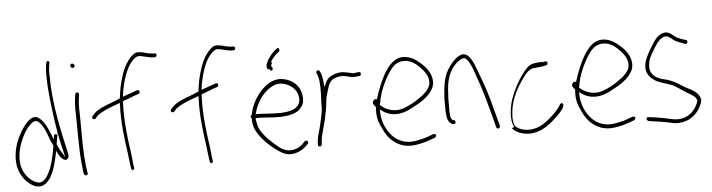

<svg xmlns="http://www.w3.org/2000/svg" viewBox="-49 -968 4738 1277"><g transform="rotate(-5 2320.0 -330.0)"><path d="M29 -134C22 -64 41 -11 72 28C99 62 144 97 190 83C253 60 280 -38 298 -129C298 -129 301 -140 301 -140C301 -140 306 -129 306 -129C315 -107 339 -73 360 -75C375 -77 383 -93 378 -114C343 -272 300 -452 300 -644C299 -667 300 -685 302 -699L306 -722C308 -732 305 -738 299 -740C293 -742 287 -738 286 -727L282 -705C280 -688 278 -668 279 -643C279 -620 280 -593 282 -561C290 -461 304 -353 320 -260L325 -235C333 -197 340 -160 349 -126L357 -93L340 -121C335 -129 330 -137 325 -146L324 -147C319 -160 312 -171 307 -182L318 -250C316 -249 313 -247 313 -246C311 -249 308 -250 306 -251C296 -253 295 -245 293 -231L290 -217L286 -230C267 -280 245 -334 211 -362C164 -406 113 -339 83 -290C57 -247 35 -195 29 -134ZM59 -53C45 -107 57 -166 73 -210C89 -254 114 -302 145 -329C160 -346 180 -358 201 -341C220 -325 240 -289 250 -261L267 -215C272 -202 280 -188 285 -177V-175C274 -106 256 -27 227 18V19C206 50 182 73 142 52C105 35 70 -8 59 -53ZM145 -329C145 -329 145 -328 145 -328C145 -328 145 -329 145 -329ZM318 -250C320 -251 321 -252 321 -252V-253C321 -255 320 -258 320 -260Z M443 -695C443 -687 451 -680 459 -680C467 -680 472 -685 472 -693C472 -701 464 -709 456 -709C448 -709 443 -704 443 -695ZM452 -373C452 -350 453 -326 453 -299C453 -272 453 -246 454 -216L456 -126C457 -86 464 -12 468 19L471 30C476 45 500 42 496 24L494 14C493 7 490 -11 487 -39C479 -121 479 -213 479 -299C479 -325 478 -350 478 -374C476 -412 477 -450 482 -481L485 -500C486 -503 484 -507 482 -510C473 -521 462 -512 459 -504L457 -484C452 -452 450 -413 452 -373ZM478 -371Z M558 -339C558 -333 563 -328 571 -328C575 -328 578 -329 580 -331L593 -346C601 -355 615 -364 633 -373C669 -393 713 -406 750 -421V-414C744 -293 760 -178 774 -79C778 -51 781 -13 785 10L787 22C792 39 810 31 807 15L805 3C803 -4 802 -18 801 -33C795 -98 784 -150 778 -221C772 -277 768 -350 771 -416C771 -420 772 -427 773 -431L775 -432C805 -441 841 -457 856 -462L880 -470C893 -475 887 -499 873 -495L850 -487C835 -482 804 -471 774 -460C776 -477 778 -492 781 -508C799 -592 826 -675 881 -713C888 -717 894 -720 900 -720C908 -720 916 -719 925 -717C944 -712 973 -705 994 -703H1008C1015 -703 1021 -709 1021 -716C1021 -724 1016 -729 1008 -729H994C986 -730 977 -731 966 -733C945 -738 922 -746 900 -746C891 -746 881 -744 871 -737C831 -708 801 -656 783 -596C769 -555 759 -507 753 -453L752 -450C732 -442 713 -434 695 -427C650 -411 601 -392 575 -364L562 -350C560 -347 558 -343 558 -339ZM994 -703Z M1083 -339C1083 -333 1088 -328 1096 -328C1100 -328 1103 -329 1105 -331L1118 -346C1126 -355 1140 -364 1158 -373C1194 -393 1238 -406 1275 -421V-414C1269 -293 1285 -178 1299 -79C1303 -51 1306 -13 1310 10L1312 22C1317 39 1335 31 1332 15L1330 3C1328 -4 1327 -18 1326 -33C1320 -98 1309 -150 1303 -221C1297 -277 1293 -350 1296 -416C1296 -420 1297 -427 1298 -431L1300 -432C1330 -441 1366 -457 1381 -462L1405 -470C1418 -475 1412 -499 1398 -495L1375 -487C1360 -482 1329 -471 1299 -460C1301 -477 1303 -492 1306 -508C1324 -592 1351 -675 1406 -713C1413 -717 1419 -720 1425 -720C1433 -720 1441 -719 1450 -717C1469 -712 1498 -705 1519 -703H1533C1540 -703 1546 -709 1546 -716C1546 -724 1541 -729 1533 -729H1519C1511 -730 1502 -731 1491 -733C1470 -738 1447 -746 1425 -746C1416 -746 1406 -744 1396 -737C1356 -708 1326 -656 1308 -596C1294 -555 1284 -507 1278 -453L1277 -450C1257 -442 1238 -434 1220 -427C1175 -411 1126 -392 1100 -364L1087 -350C1085 -347 1083 -343 1083 -339ZM1519 -703Z M1609 -253C1609 -248 1613 -245 1615 -241V-239C1615 -194 1627 -162 1648 -133C1676 -91 1714 -55 1751 -27C1781 -5 1812 18 1852 18C1894 18 1932 -2 1954 -24L1972 -41C1974 -43 1975 -45 1975 -49C1975 -57 1971 -63 1963 -63C1959 -63 1956 -62 1952 -59L1936 -42C1917 -23 1887 -8 1852 -8C1816 -8 1786 -28 1762 -50C1731 -76 1696 -108 1670 -147C1650 -175 1646 -202 1640 -241H1646C1663 -242 1681 -241 1700 -240C1738 -236 1776 -235 1812 -235C1861 -238 1916 -247 1942 -279C1959 -300 1968 -314 1966 -352C1961 -433 1903 -478 1831 -486C1769 -490 1719 -450 1682 -405C1654 -369 1630 -327 1619 -275V-274H1618V-267C1613 -262 1609 -260 1609 -253ZM1643 -267 1645 -273C1667 -357 1720 -425 1787 -450C1830 -466 1879 -446 1908 -419C1929 -400 1951 -357 1937 -318C1919 -270 1859 -264 1811 -261C1778 -261 1739 -263 1703 -265H1702C1683 -267 1667 -268 1650 -267ZM1759 -558C1762 -554 1765 -547 1771 -547C1777 -547 1783 -551 1783 -559C1783 -568 1777 -570 1774 -577V-580C1775 -586 1779 -593 1783 -601C1783 -601 1783 -602 1774 -602C1782 -620 1809 -650 1823 -660L1834 -668C1844 -678 1834 -700 1823 -691L1812 -682H1811C1796 -672 1766 -635 1756 -616C1745 -595 1737 -576 1750 -558ZM1756 -551C1756 -551 1756 -550 1756 -550C1756 -550 1756 -551 1756 -551ZM1822 -486Z M2038 -30C2038 -22 2043 -16 2049 -16C2059 -16 2062 -20 2064 -29L2065 -47C2069 -97 2089 -145 2099 -193C2104 -225 2114 -257 2116 -286C2118 -308 2120 -332 2126 -351L2134 -379L2144 -410C2155 -442 2174 -458 2200 -464L2212 -467C2227 -471 2245 -470 2263 -467C2282 -464 2298 -454 2316 -457H2317C2326 -457 2340 -458 2346 -460H2354C2368 -463 2367 -490 2351 -486H2344C2335 -484 2326 -484 2317 -482H2316C2311 -482 2307 -483 2303 -484L2287 -488C2280 -490 2273 -491 2266 -492L2245 -495C2227 -498 2210 -492 2194 -489L2179 -483C2173 -480 2166 -478 2161 -474C2142 -463 2133 -448 2123 -425L2115 -406L2113 -427C2110 -462 2106 -491 2094 -514H2093C2086 -532 2063 -516 2070 -504H2071C2074 -496 2077 -492 2080 -479C2087 -451 2088 -418 2088 -384C2088 -370 2088 -357 2087 -346C2087 -327 2085 -312 2085 -297V-279C2085 -273 2086 -256 2082 -252V-250L2083 -249V-247C2076 -213 2070 -178 2061 -145C2053 -113 2041 -80 2039 -50ZM2099 -188Z M2429 -285C2422 -272 2433 -257 2443 -247L2444 -245V-240C2440 -183 2448 -149 2470 -107C2505 -19 2579 45 2687 29C2720 24 2753 16 2780 6L2818 -8C2821 -10 2824 -13 2826 -18C2832 -27 2818 -35 2808 -32L2771 -18C2746 -9 2715 -2 2685 3C2623 13 2567 -10 2533 -48C2499 -86 2469 -142 2469 -217V-226C2495 -206 2522 -190 2563 -187C2613 -183 2657 -203 2692 -223C2745 -250 2805 -287 2830 -342C2852 -399 2822 -452 2791 -486C2762 -516 2728 -544 2690 -555C2616 -576 2570 -533 2535 -479C2504 -432 2475 -362 2455 -295C2442 -300 2436 -297 2430 -285ZM2474 -267C2485 -339 2520 -414 2551 -462C2575 -499 2600 -528 2641 -533C2698 -541 2740 -505 2772 -469C2795 -444 2826 -400 2807 -352C2793 -322 2764 -297 2736 -279C2702 -254 2665 -234 2625 -220C2567 -200 2508 -222 2474 -254C2474 -254 2471 -256 2471 -256C2471 -256 2474 -267 2474 -267ZM2830 -342Z M2903 -195C2903 -155 2907 -115 2925 -100C2934 -91 2940 -87 2946 -87H2953C2959 -87 2963 -93 2963 -100C2963 -107 2959 -113 2953 -113H2947L2946 -114C2927 -126 2929 -164 2929 -195V-258C2930 -279 2931 -301 2933 -324C2939 -408 2973 -473 3023 -504C3040 -516 3055 -526 3073 -508C3083 -499 3091 -484 3100 -465C3110 -443 3120 -417 3129 -387C3160 -301 3175 -249 3204 -139L3230 -42C3234 -22 3257 -34 3255 -49L3229 -146C3200 -258 3185 -308 3151 -395C3132 -447 3114 -503 3086 -529C3060 -552 3039 -546 3012 -528C2986 -509 2963 -482 2945 -451C2916 -404 2906 -336 2903 -258ZM3023 -504Z M3333 -26C3350 -1 3394 18 3438 20C3511 24 3571 -17 3617 -60C3642 -82 3673 -112 3684 -135C3689 -148 3689 -158 3682 -161V-162C3676 -166 3666 -159 3664 -154V-153C3638 -109 3589 -67 3549 -39C3513 -13 3446 9 3385 -18C3360 -30 3347 -39 3345 -75C3342 -90 3343 -110 3345 -132C3353 -219 3399 -300 3440 -354C3459 -382 3478 -402 3504 -410H3505C3514 -411 3522 -412 3529 -413C3544 -415 3568 -416 3578 -419C3590 -422 3602 -423 3605 -428V-429C3611 -447 3602 -451 3585 -448H3584C3574 -445 3570 -443 3568 -448C3548 -446 3532 -446 3513 -442C3482 -436 3460 -411 3436 -378C3405 -338 3370 -271 3352 -218C3334 -164 3322 -77 3349 -33ZM3701 -142C3701 -142 3700 -142 3700 -142C3700 -142 3701 -142 3701 -142Z M3759 -285C3752 -272 3763 -257 3773 -247L3774 -245V-240C3770 -183 3778 -149 3800 -107C3835 -19 3909 45 4017 29C4050 24 4083 16 4110 6L4148 -8C4151 -10 4154 -13 4156 -18C4162 -27 4148 -35 4138 -32L4101 -18C4076 -9 4045 -2 4015 3C3953 13 3897 -10 3863 -48C3829 -86 3799 -142 3799 -217V-226C3825 -206 3852 -190 3893 -187C3943 -183 3987 -203 4022 -223C4075 -250 4135 -287 4160 -342C4182 -399 4152 -452 4121 -486C4092 -516 4058 -544 4020 -555C3946 -576 3900 -533 3865 -479C3834 -432 3805 -362 3785 -295C3772 -300 3766 -297 3760 -285ZM3804 -267C3815 -339 3850 -414 3881 -462C3905 -499 3930 -528 3971 -533C4028 -541 4070 -505 4102 -469C4125 -444 4156 -400 4137 -352C4123 -322 4094 -297 4066 -279C4032 -254 3995 -234 3955 -220C3897 -200 3838 -222 3804 -254C3804 -254 3801 -256 3801 -256C3801 -256 3804 -267 3804 -267ZM4160 -342Z M4235 -18C4225 -11 4235 3 4241 5L4257 8C4284 11 4307 16 4332 19C4361 23 4392 32 4421 36C4492 40 4543 10 4577 -39C4588 -55 4602 -82 4604 -103C4598 -149 4558 -171 4520 -189C4505 -196 4491 -206 4476 -215C4450 -232 4422 -247 4392 -256L4353 -266C4314 -278 4278 -302 4278 -353V-354C4282 -406 4291 -416 4321 -468C4341 -501 4358 -522 4370 -531C4387 -544 4405 -550 4424 -540L4446 -525V-524C4462 -510 4482 -501 4509 -492L4530 -484C4546 -479 4552 -505 4539 -509L4516 -516C4503 -521 4491 -525 4481 -530C4463 -540 4450 -554 4433 -564C4407 -577 4384 -571 4359 -554C4345 -544 4327 -521 4305 -484C4283 -448 4269 -420 4263 -404C4256 -386 4253 -369 4252 -354C4252 -302 4282 -277 4312 -258C4346 -239 4388 -232 4426 -216C4461 -196 4502 -166 4541 -143C4560 -133 4571 -123 4578 -103V-100C4561 -45 4521 -1 4463 9C4417 17 4373 -1 4334 -7C4310 -10 4286 -16 4261 -18H4260L4245 -20C4242 -20 4238 -20 4235 -18ZM4422 36C4422 36 4421 36 4421 36C4421 36 4422 36 4422 36ZM4433 -564Z"/></g></svg>

Font: Stray Cat
Style: LtCn
Weight: 300
Version: Version 1.0